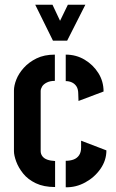

<svg xmlns="http://www.w3.org/2000/svg" viewBox="-20 -791 491 812"><path d="M204 -619 129 -771H202L234 -703L267 -771H341L264 -619ZM213 0Q165 0 131.5 -16Q98 -32 78 -57Q58 -82 48.5 -108Q39 -134 39 -152V-408Q39 -429 49 -454.5Q59 -480 80.5 -504Q102 -528 134.5 -544Q167 -560 212 -560V-449Q192 -449 178 -442Q164 -435 158 -425Q152 -415 152 -406V-152Q152 -140 159 -130.5Q166 -121 179.5 -116Q193 -111 213 -110ZM258 1V-111Q277 -111 291.5 -116.5Q306 -122 314.5 -134.5Q323 -147 323 -167V-196L430 -155Q430 -113 405 -77Q380 -41 340.5 -19.5Q301 2 258 1ZM312 -364 311 -393Q311 -414 303.5 -425.5Q296 -437 284 -442.5Q272 -448 258 -448V-560Q302 -560 338 -538.5Q374 -517 396 -482Q418 -447 418 -404Z"/></svg>

Font: Stick No Bills
Style: Bold
Weight: 700
Version: Version 2.000